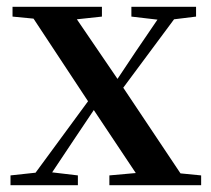

<svg xmlns="http://www.w3.org/2000/svg" viewBox="-20 -547 624 567"><path d="M368 -498 445 -489 381 -395 327 -314 207 -490 281 -498V-527H17V-498L79 -492L240 -248L85 -37L11 -29V0H210V-29L134 -38L202 -140L257 -222L381 -36L303 -29V0H574V-29L513 -35L344 -288L494 -490L559 -498V-527H368Z"/></svg>

Font: Noto Serif CJK SC SemiBold
Style: Regular
Weight: 600
Designer: Ryoko NISHIZUKA 西塚涼子 (kana & ideographs); Frank Grießhammer (Latin, Greek & Cyrillic); Wenlong ZHANG 张文龙 (bopomofo); San
Foundry: Adobe
Version: Version 2.001;hotconv 1.1.0;makeotfexe 2.6.0